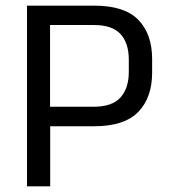

<svg xmlns="http://www.w3.org/2000/svg" viewBox="-20 -659 600 679"><path d="M129.5 -212.5V-281.5H311Q376.5 -281.5 406 -314.2Q435.5 -347 435.5 -404.5V-448Q435.5 -506.5 406.2 -538.5Q377 -570.5 312 -570.5H129V-639H313.5Q420.5 -639 469.2 -588.8Q518 -538.5 518 -450.5V-402.5Q518 -313.5 468.8 -263Q419.5 -212.5 313 -212.5ZM75.5 0V-639H157V-261L157.5 -224V0Z"/></svg>

Font: Anek Telugu
Style: Regular
Weight: 400
Designer: Omkar Bhoir (Telugu), Yesha Goshar (Latin)
Foundry: Ek Type
Version: Version 1.003